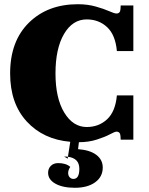

<svg xmlns="http://www.w3.org/2000/svg" viewBox="-20 -662 704 910"><path d="M467 132Q467 176 431 202Q395 228 335 228Q277 228 242.5 208.5Q208 189 208 157Q208 137 221 124Q234 111 256 111Q293 111 313 129Q303 144 303 158Q303 170 310 178Q317 186 328 186Q356 186 356 138Q356 88 302 81L313 10Q185 -1 106.5 -86.5Q28 -172 28 -314Q28 -467 117 -554.5Q206 -642 349 -642Q395 -642 434 -631Q473 -620 497.5 -609Q522 -598 532 -598Q550 -598 551 -619L552 -636H612V-420H534Q527 -497 487.5 -533.5Q448 -570 391 -570Q324 -570 283.5 -501Q243 -432 243 -314Q243 -197 284.5 -128.5Q326 -60 391 -60Q448 -60 487.5 -96.5Q527 -133 534 -210H612V0H552L551 -17Q550 -38 532 -38Q524 -38 501 -25.5Q478 -13 439 -0.5Q400 12 354 12L350 45Q406 49 436.5 72Q467 95 467 132ZM284 80Q297 80 302 81L301 90Z"/></svg>

Font: Arapey Black
Style: Regular
Weight: 900
Designer: Eduardo Rodriguez Tunni
Foundry: Eduardo Rodriguez Tunni
Version: Version 4.000